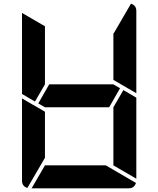

<svg xmlns="http://www.w3.org/2000/svg" viewBox="-20 -1018 856 1038"><path d="M629 -541 570 -438H223L187 -459L246 -562H593ZM169 -469 99 -510V-948L223 -876V-562ZM647 -531 717 -490V-52L593 -124V-438ZM688 -998Q717 -989 717 -959V-514L593 -586V-838H595ZM552 -124 715 -29Q706 0 676 0H151L223 -124ZM223 -165 128 -2Q99 -11 99 -41V-486L159 -451L165 -448L223 -414Z"/></svg>

Font: DSEG7 Modern
Style: Bold
Weight: 700
Designer: Keshikan(Twitter:@keshinomi_88pro)
Version: Version 0.46